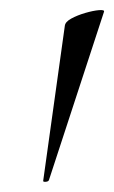

<svg xmlns="http://www.w3.org/2000/svg" viewBox="-20 -660 225 378"><path d="M65 -303.8 107.6 -609Q108.4 -617 120.4 -623.5Q132.4 -630 147.8 -634.5Q163.2 -639 174.6 -640Q186 -641 184.8 -637L76.4 -305.6Q75.4 -302.6 70.2 -302.1Q65 -301.6 65 -303.8Z"/></svg>

Font: Cormorant Infant Light
Style: Italic
Weight: 300
Italic angle: -10°
Designer: Christian Thalmann (Catharsis Fonts)
Foundry: Catharsis Fonts
Version: Version 4.001